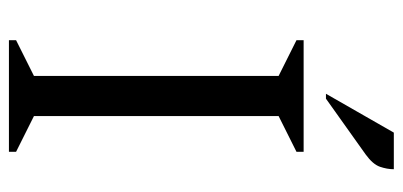

<svg xmlns="http://www.w3.org/2000/svg" viewBox="-256 -646 902 430"><g transform="rotate(90 195.0 -431.0)"><path d="M70 0V-16L150 -56V-604L70 -644V-660H320V-644L240 -604V-56L320 -16V0ZM190 -710 277 -862H359Q359 -847 353.5 -831Q348 -815 326 -799L201 -710Z"/></g></svg>

Font: Spectral
Style: Regular
Weight: 400
Designer: Jean-Baptiste Levee
Foundry: Production Type
Version: Version 2.001